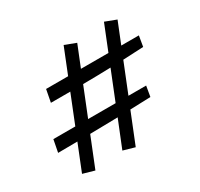

<svg xmlns="http://www.w3.org/2000/svg" viewBox="-130 -740 954 918"><g transform="rotate(-30 347.0 -281.0)"><path d="M531.2 -375 466.3 -213.4H564L554.2 -155.8L441.4 -151.9L373.5 17.1L310.1 -1L370.1 -149.9L216.8 -147L150.9 17.1L87.4 -1L145.5 -146Q74.2 -145 38.6 -145L51.8 -213.4H172.9L235.4 -369.6H199.7H128.4L141.6 -438.5H263.2L319.3 -578.6L380.9 -555.2L334 -438.5H485.8L542 -578.6L603.5 -555.2L556.6 -438.5H653.8L644 -380.4Q568.8 -376.5 531.2 -375ZM459.5 -373Q382.3 -370.6 306.6 -370.1L243.7 -213.4H395.5Z"/></g></svg>

Font: Vesper Libre
Style: Regular
Weight: 400
Designer: Robert Keller & Kimya Gandhi
Foundry: Mota Italic
Version: Version 1.058